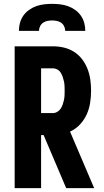

<svg xmlns="http://www.w3.org/2000/svg" viewBox="-20 -975 540 995"><path d="M56 0V-735H254Q283 -735 311 -728.5Q339 -722 363.5 -706.5Q388 -691 405.5 -668Q423 -645 433.5 -618Q444 -591 448 -562.5Q452 -534 452 -505Q452 -473 447 -441.5Q442 -410 429 -381.5Q416 -353 394 -329.5Q372 -306 343 -293L468 0H323L206 -275H193V0ZM254 -389Q266 -389 277 -395.5Q288 -402 294.5 -412Q301 -422 305 -433.5Q309 -445 311.5 -457Q314 -469 314.5 -481Q315 -493 315 -505Q315 -517 314.5 -529Q314 -541 311.5 -553Q309 -565 305 -576.5Q301 -588 294.5 -598.5Q288 -609 277 -615Q266 -621 254 -621H193V-389ZM78 -815Q78 -836 83.5 -856.5Q89 -877 101 -894Q113 -911 130.5 -923.5Q148 -936 167.5 -943Q187 -950 208 -952.5Q229 -955 250 -955Q271 -955 292 -952.5Q313 -950 332.5 -943Q352 -936 369.5 -923.5Q387 -911 399 -894Q411 -877 416.5 -856.5Q422 -836 422 -815H318Q318 -827 312.5 -838.5Q307 -850 297 -857Q287 -864 274.5 -866.5Q262 -869 250 -869Q238 -869 225.5 -866.5Q213 -864 203 -857Q193 -850 187.5 -838.5Q182 -827 182 -815Z"/></svg>

Font: Iosevka Heavy
Style: Regular
Weight: 900
Monospace: yes
Designer: Belleve Invis
Foundry: Belleve Invis
Version: Version 32.5.0; ttfautohint (v1.8.4)